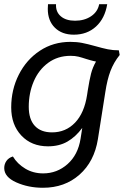

<svg xmlns="http://www.w3.org/2000/svg" viewBox="-20 -720 593 908"><path d="M546 -460Q518 -425 502.5 -384.5Q487 -344 478 -284L443 -62Q426 44 356 106Q286 168 183 168Q114 168 57 142.5Q0 117 0 75Q0 56 10.5 41Q21 26 41 20Q62 55 99.5 77.5Q137 100 184 100Q250 100 299.5 56Q349 12 361 -64L369 -115Q338 -73 299 -50.5Q260 -28 207 -28Q129 -28 81 -79Q33 -130 33 -212Q33 -296 69 -367Q105 -438 168.5 -480Q232 -522 313 -522Q343 -522 368.5 -517Q394 -512 430 -502Q465 -492 489.5 -487Q514 -482 542 -482ZM395 -292Q403 -342 410.5 -371.5Q418 -401 434 -429Q422 -431 408.5 -435Q395 -439 388 -441Q367 -448 351 -452Q335 -456 314 -456Q253 -456 208 -423Q163 -390 139.5 -335Q116 -280 116 -215Q116 -156 144.5 -125Q173 -94 226 -94Q291 -94 335 -140Q379 -186 392 -272ZM206 -678Q206 -693 207 -700H245Q243 -664 267.5 -643Q292 -622 335 -622Q379 -622 410.5 -643Q442 -664 449 -700H487Q476 -633 434 -594.5Q392 -556 329 -556Q273 -556 239.5 -589Q206 -622 206 -678Z"/></svg>

Font: Thasadith
Style: Bold Italic
Weight: 700
Italic angle: -9°
Designer: Cadson Demak Co.,Ltd.
Foundry: Cadson Demak Co.,Ltd.
Version: Version 1.000; ttfautohint (v1.6)